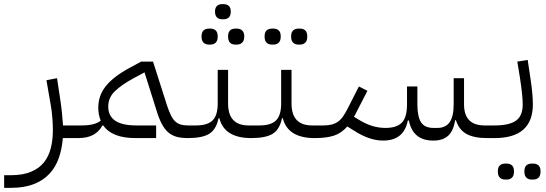

<svg xmlns="http://www.w3.org/2000/svg" viewBox="-84 -666 2635 926"><path d="M-64 179H-32Q26 179 65.5 162.5Q105 146 128 117Q151 88 161 48.5Q171 9 171 -37Q171 -65 168.5 -97.5Q166 -130 161 -158L140 -279L191 -289L206 -190Q211 -158 214.5 -125Q218 -92 220 -61H308V-16L292 0H219Q215 51 200 95Q185 139 155 171.5Q125 204 79 222Q33 240 -32 240H-64Z M292 -45 308 -61Q343 -61 365.5 -67Q388 -73 402 -84Q390 -111 390 -147Q390 -204 425 -249Q460 -294 536 -336L597 -369H654L722 -156Q731 -129 740 -110.5Q749 -92 760.5 -81Q772 -70 787 -65.5Q802 -61 822 -61H838V-16L822 0Q790 0 767 -6.5Q744 -13 726.5 -28.5Q709 -44 695.5 -70Q682 -96 670 -136L613 -317L561 -289Q505 -259 471.5 -227.5Q438 -196 438 -152Q438 -61 573 -61H669V0H570Q456 0 414 -61H410Q394 -31 365.5 -15.5Q337 0 292 0Z M822 -45 838 -61H861Q917 -61 941.5 -85.5Q966 -110 966 -167V-329H1016V-167Q1016 -61 1115 -61H1144V-16L1128 0Q998 0 974 -96H970Q959 -42 925.5 -21Q892 0 822 0ZM1051 -451Q1016 -451 1016 -490Q1016 -528 1051 -528H1059Q1074 -528 1084 -519Q1094 -510 1094 -490Q1094 -470 1084 -460.5Q1074 -451 1059 -451ZM923 -451Q907 -451 897.5 -460.5Q888 -470 888 -490Q888 -510 897.5 -519Q907 -528 923 -528H931Q947 -528 956.5 -519Q966 -510 966 -490Q966 -470 956.5 -460.5Q947 -451 931 -451ZM986 -573Q972 -573 962.5 -582Q953 -591 953 -610Q953 -629 962.5 -637.5Q972 -646 986 -646H995Q1010 -646 1019.5 -637.5Q1029 -629 1029 -610Q1029 -591 1019.5 -582Q1010 -573 995 -573Z M1128 -45 1144 -61H1167Q1223 -61 1247.5 -85.5Q1272 -110 1272 -167V-329H1322V-167Q1322 -61 1421 -61H1450V-16L1434 0Q1304 0 1280 -96H1276Q1265 -42 1231.5 -21Q1198 0 1128 0ZM1355 -451Q1339 -451 1329.5 -460.5Q1320 -470 1320 -490Q1320 -510 1329.5 -519Q1339 -528 1355 -528H1363Q1379 -528 1388.5 -519Q1398 -510 1398 -490Q1398 -470 1388.5 -460.5Q1379 -451 1363 -451ZM1227 -451Q1211 -451 1201.5 -460.5Q1192 -470 1192 -490Q1192 -510 1201.5 -519Q1211 -528 1227 -528H1235Q1251 -528 1260.5 -519Q1270 -510 1270 -490Q1270 -470 1260.5 -460.5Q1251 -451 1235 -451Z M1434 -45 1450 -61H1475Q1497 -61 1514 -65Q1531 -69 1545 -78.5Q1559 -88 1570.5 -104.5Q1582 -121 1594 -145L1647 -249L1688 -228L1633 -121Q1631 -116 1628.5 -112Q1626 -108 1623 -103L1646 -89Q1680 -68 1711.5 -58.5Q1743 -49 1775 -49Q1829 -49 1854 -74.5Q1879 -100 1879 -163V-249H1929V-163Q1929 -104 1946.5 -76.5Q1964 -49 2007 -49H2025Q2065 -49 2084.5 -76.5Q2104 -104 2104 -163V-289H2154V-163Q2154 -61 2253 -61H2282V-16L2266 0Q2201 0 2165 -20.5Q2129 -41 2115 -86H2111Q2103 -35 2077.5 -11.5Q2052 12 2006 12Q1955 12 1926 -13Q1897 -38 1888 -85H1883Q1864 12 1764 12Q1698 12 1625 -35L1591 -56Q1563 -24 1527 -12Q1491 0 1434 0Z M2266 -45 2282 -61H2301Q2372 -61 2404.5 -84Q2437 -107 2437 -162Q2437 -182 2434 -212Q2431 -242 2424 -289L2411 -369L2461 -377L2473 -297Q2480 -251 2483 -219Q2486 -187 2486 -163Q2486 0 2301 0H2266ZM2480 200Q2464 200 2454.5 190.5Q2445 181 2445 161Q2445 141 2454.5 132Q2464 123 2480 123H2488Q2504 123 2513.5 132Q2523 141 2523 161Q2523 181 2513.5 190.5Q2504 200 2488 200ZM2352 200Q2336 200 2326.5 190.5Q2317 181 2317 161Q2317 141 2326.5 132Q2336 123 2352 123H2360Q2376 123 2385.5 132Q2395 141 2395 161Q2395 181 2385.5 190.5Q2376 200 2360 200Z"/></svg>

Font: IBM Plex Sans Arabic Light
Style: Regular
Weight: 300
Designer: Mike Abbink, Paul van der Laan, Pieter van Rosmalen, Wael Morcos, Khajak Apelian
Foundry: Bold Monday
Version: Version 1.2